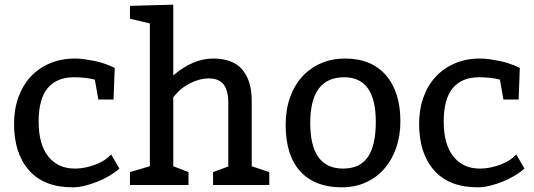

<svg xmlns="http://www.w3.org/2000/svg" viewBox="-20 -790 2280 820"><path d="M465 -365H400L385 -450Q346 -460 295 -460Q223 -460 184 -414Q145 -368 145 -271Q145 -174 186 -122Q227 -70 300 -70Q321 -70 341.5 -74Q362 -78 380.5 -84.5Q399 -91 414 -99Q429 -107 438 -115L455 -130L490 -70L479 -61Q467 -51 446 -38.5Q425 -26 399.5 -15.5Q374 -5 345.5 2.5Q317 10 290 10Q168 10 104 -62.5Q40 -135 40 -261Q40 -323 58.5 -374.5Q77 -426 111 -462.5Q145 -499 193 -519.5Q241 -540 300 -540Q320 -540 341 -537Q362 -534 382 -530Q402 -526 419 -520.5Q436 -515 448 -510L470 -500Z M720 -770V-468Q805 -540 890 -540Q975 -540 1015 -492.5Q1055 -445 1055 -360V-80L1130 -55V0H890V-55L955 -79V-350Q955 -404 935 -429.5Q915 -455 872 -455Q851 -455 831 -449.5Q811 -444 793 -435Q775 -426 761 -415.5Q747 -405 738 -395L720 -375V-80L785 -55V0H535V-55L620 -80V-690L535 -710V-765Z M1200 -257Q1200 -321 1218.5 -373.5Q1237 -426 1271 -463Q1305 -500 1351.5 -520Q1398 -540 1454 -540Q1566 -540 1628 -469Q1690 -398 1690 -272Q1690 -210 1672 -158.5Q1654 -107 1621.5 -69.5Q1589 -32 1542.5 -11Q1496 10 1439 10Q1325 10 1262.5 -58Q1200 -126 1200 -257ZM1450 -460Q1305 -460 1305 -265Q1305 -70 1445 -70Q1518 -70 1551.5 -120Q1585 -170 1585 -270Q1585 -460 1450 -460Z M2195 -365H2130L2115 -450Q2076 -460 2025 -460Q1953 -460 1914 -414Q1875 -368 1875 -271Q1875 -174 1916 -122Q1957 -70 2030 -70Q2051 -70 2071.5 -74Q2092 -78 2110.5 -84.5Q2129 -91 2144 -99Q2159 -107 2168 -115L2185 -130L2220 -70L2209 -61Q2197 -51 2176 -38.5Q2155 -26 2129.5 -15.5Q2104 -5 2075.5 2.5Q2047 10 2020 10Q1898 10 1834 -62.5Q1770 -135 1770 -261Q1770 -323 1788.5 -374.5Q1807 -426 1841 -462.5Q1875 -499 1923 -519.5Q1971 -540 2030 -540Q2050 -540 2071 -537Q2092 -534 2112 -530Q2132 -526 2149 -520.5Q2166 -515 2178 -510L2200 -500Z"/></svg>

Font: Bitter
Style: Regular
Weight: 400
Designer: Sol Matas
Foundry: Sol Matas
Version: Version 1.001